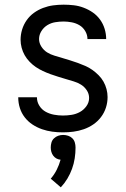

<svg xmlns="http://www.w3.org/2000/svg" viewBox="-20 -558 540 821"><path d="M249 8Q272 8 294.5 5Q317 2 338.5 -5.5Q360 -13 379 -26Q398 -39 412 -57.5Q426 -76 433 -98Q440 -120 440 -143Q440 -160 435.5 -177Q431 -194 422.5 -209Q414 -224 401.5 -236.5Q389 -249 375 -259Q361 -269 345 -276Q329 -283 312.5 -289Q296 -295 279.5 -300Q263 -305 246.5 -310Q230 -315 213 -320Q196 -325 181.5 -334Q167 -343 157 -358.5Q147 -374 147 -391Q147 -409 157 -425Q167 -441 182.5 -450.5Q198 -460 216 -463Q234 -466 252 -466Q269 -466 287 -462.5Q305 -459 320 -450Q335 -441 344.5 -425Q354 -409 354 -391H434Q434 -391 434 -391Q434 -391 434 -391Q434 -413 427.5 -434.5Q421 -456 408 -474Q395 -492 377 -504.5Q359 -517 338 -525Q317 -533 295.5 -535.5Q274 -538 252 -538Q229 -538 207 -535Q185 -532 164 -524Q143 -516 125 -503Q107 -490 94 -471.5Q81 -453 74.5 -431.5Q68 -410 68 -388Q68 -371 72.5 -354Q77 -337 85.5 -322Q94 -307 106.5 -294Q119 -281 133 -271.5Q147 -262 163 -254.5Q179 -247 195.5 -241Q212 -235 228.5 -230Q245 -225 261.5 -220Q278 -215 295 -210Q312 -205 326.5 -196Q341 -187 351 -172Q361 -157 361 -139Q361 -120 349.5 -104Q338 -88 321.5 -79Q305 -70 286.5 -67Q268 -64 249 -64Q230 -64 211 -67.5Q192 -71 175.5 -80Q159 -89 148.5 -105.5Q138 -122 138 -141Q138 -141 138 -141Q138 -141 138 -142H58Q58 -141 58 -141Q58 -141 58 -141Q58 -118 65 -96Q72 -74 86 -56Q100 -38 119 -25.5Q138 -13 159.5 -5.5Q181 2 203.5 5Q226 8 249 8ZM240 243Q256 226 268 206Q280 186 288 164Q296 142 299.5 119Q303 96 303 73Q303 62 300 51.5Q297 41 289.5 33.5Q282 26 271.5 22.5Q261 19 250 19Q239 19 229 22.5Q219 26 211 33.5Q203 41 200 51.5Q197 62 197 73Q197 82 199.5 91Q202 100 207.5 107.5Q213 115 221 119.5Q229 124 239 125Q239 125 239 125Q239 125 239 125Q233 147 222.5 168Q212 189 197 206Z"/></svg>

Font: Iosevka SS09
Style: Regular
Weight: 400
Monospace: yes
Designer: Belleve Invis
Foundry: Belleve Invis
Version: Version 5.2.1; ttfautohint (v1.8.3)